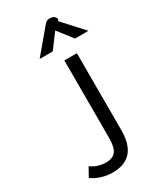

<svg xmlns="http://www.w3.org/2000/svg" viewBox="-236 -817 932 1114"><g transform="rotate(-30 230.0 -260.0)"><path d="M35 0ZM35 176 68 117Q113 149 167 149Q213 149 233 123Q253 97 253 35V-485H337V32Q337 219 171 219Q133 219 96 207Q59 195 35 176ZM260 -715Q271 -729 279 -734Q287 -739 300 -739Q323 -739 333.5 -727.5Q344 -716 339 -705L336 -700L460 -564H370L294 -662L221 -564H133Z"/></g></svg>

Font: Niramit
Style: Regular
Weight: 400
Version: Version 1.000; ttfautohint (v1.6)